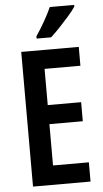

<svg xmlns="http://www.w3.org/2000/svg" viewBox="-62 -975 546 1014"><g transform="rotate(-5 211.5 -468.5)"><path d="M376 0H71V-714H376V-614H186V-422H363V-321H186V-102H376ZM371 -928Q358 -908 334 -880.5Q310 -853 283.5 -825Q257 -797 235 -777H158V-789Q185 -829 206 -866.5Q227 -904 242 -937H371Z"/></g></svg>

Font: Noto Sans Kannada ExtraCondensed SemiBold
Style: Regular
Weight: 600
Width: 2
Designer: Jelle Bosma - Monotype Design Team
Foundry: Monotype Imaging Inc.
Version: Version 2.005; ttfautohint (v1.8.4.7-5d5b)